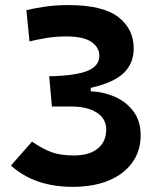

<svg xmlns="http://www.w3.org/2000/svg" viewBox="-20 -723 626 753"><path d="M264.2 9.8Q116.2 9.8 22.9 -73.7L105.5 -167.5Q148.4 -138.2 183.6 -125.7Q218.8 -113.3 270.5 -113.3Q330.1 -113.3 363.3 -140.4Q396.5 -167.5 396.5 -214.8Q396.5 -258.3 359.1 -281.7Q321.8 -305.2 260.7 -305.2H183.6L172.9 -423.8Q278.8 -426.3 324.2 -445.6Q369.6 -464.8 369.6 -504.4Q369.6 -536.6 339.1 -558.3Q308.6 -580.1 237.8 -580.1Q197.8 -580.1 161.6 -574Q125.5 -567.9 95.7 -560.5L83.5 -683.1Q110.4 -689.9 154.1 -696.5Q197.8 -703.1 247.1 -703.1Q383.3 -703.1 443.8 -656.2Q504.4 -609.4 504.4 -533.7Q504.4 -474.1 465.1 -436.5Q425.8 -398.9 335.9 -378.4V-364.7Q387.7 -362.8 432.4 -342.5Q477.1 -322.3 504.4 -284.7Q531.7 -247.1 531.7 -192.4Q531.7 -131.3 499 -85.7Q466.3 -40 406.5 -15.1Q346.7 9.8 264.2 9.8Z"/></svg>

Font: Caskaydia Cove
Style: Bold
Weight: 700
Monospace: yes
Designer: Aaron Bell
Foundry: Saja Typeworks
Version: Version 4.300; ttfautohint (v1.8.3)